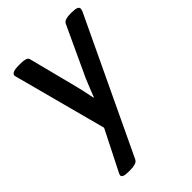

<svg xmlns="http://www.w3.org/2000/svg" viewBox="-216 -619 919 919"><g transform="rotate(-45 244.0 -159.0)"><path d="M96 207Q57 207 57 191Q57 185 64 173L164 -25L43 -480Q41 -489 39 -495Q37 -501 37 -505Q37 -514 48.5 -519.5Q60 -525 86 -525H102Q119 -525 131 -521Q143 -517 145 -508L210 -254Q215 -235 220 -210.5Q225 -186 230 -162H232Q241 -185 251 -210Q261 -235 269 -254L387 -508Q392 -517 404.5 -521Q417 -525 434 -525H444Q488 -525 488 -508Q488 -501 484 -491L163 186Q158 198 144 202.5Q130 207 111 207Z"/></g></svg>

Font: Asap Medium
Style: Italic
Weight: 500
Italic angle: -6°
Designer: Pablo Cosgaya
Foundry: Omnibus-Type
Version: Version 3.001; ttfautohint (v1.8.3)